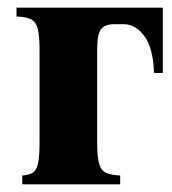

<svg xmlns="http://www.w3.org/2000/svg" viewBox="-20 -480 449 500"><path d="M404 -460V-290H381Q379 -355 356 -386Q333 -417 302 -417H278Q253 -417 243 -404Q233 -391 233 -350V-110Q233 -73 238 -54.5Q243 -36 256 -30Q269 -24 293 -23V0H38V-23Q55 -24 65 -30Q75 -36 79 -54.5Q83 -73 83 -110V-350Q83 -388 78 -406Q73 -424 60.5 -430Q48 -436 23 -437V-460Z"/></svg>

Font: Bona Nova
Style: Bold
Weight: 700
Designer: Mateusz Machalski
Foundry: Capitalics
Version: Version 4.001; ttfautohint (v1.8.3)